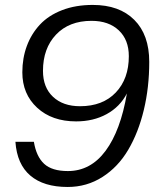

<svg xmlns="http://www.w3.org/2000/svg" viewBox="-20 -742 624 772"><path d="M286.1 -253.9Q189 -253.9 129.4 -308.8Q69.8 -363.8 69.8 -451.2Q69.8 -508.3 87.9 -557.1Q106 -606 140.6 -643.1Q175.3 -680.2 229.7 -701.2Q284.2 -722.2 353 -722.2Q460 -722.2 520 -662.1Q580.1 -602.1 580.1 -493.2Q580.1 -390.6 558.3 -300Q536.6 -209.5 495.8 -140.1Q455.1 -70.8 392.1 -30.5Q329.1 9.8 252 9.8Q155.8 9.8 102.1 -35.9Q48.3 -81.5 42 -171.9H116.2Q126 -112.3 157.5 -83.3Q189 -54.2 252.9 -54.2Q344.2 -54.2 404.5 -135.5Q464.8 -216.8 490.2 -366.2Q462.4 -312.5 408.9 -283.2Q355.5 -253.9 286.1 -253.9ZM301.8 -314.9Q393.1 -314.9 445.6 -370.1Q498 -425.3 498 -516.1Q498 -582 457.5 -620.1Q417 -658.2 348.1 -658.2Q257.8 -658.2 205.3 -602.8Q152.8 -547.4 152.8 -457Q152.8 -390.6 193.1 -352.8Q233.4 -314.9 301.8 -314.9Z"/></svg>

Font: Creato Display
Style: Italic
Weight: 400
Italic angle: -10°
Version: Version 1.000